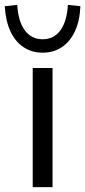

<svg xmlns="http://www.w3.org/2000/svg" viewBox="-58 -764 349 784"><path d="M75.6 0V-486.3H156.6V0ZM115.9 -548.9Q71.6 -548.9 37.5 -571.8Q3.4 -594.8 -16 -637.5Q-35.4 -680.2 -38.5 -738.7L12.4 -744.1Q16.4 -676.7 43.3 -640.2Q70.2 -603.7 115.9 -603.7Q162.1 -603.7 188.7 -640.2Q215.3 -676.7 219.3 -744.1L270.2 -738.7Q268.1 -680.2 248.5 -637.5Q228.8 -594.8 195 -571.8Q161.2 -548.9 115.9 -548.9Z"/></svg>

Font: Nunito Sans 12pt ExtraLight
Style: Regular
Weight: 200
Version: Version 3.101;gftools[0.9.27]